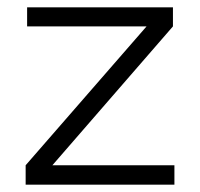

<svg xmlns="http://www.w3.org/2000/svg" viewBox="-20 -504 546 524"><path d="M456 -53V0H50V-53L380 -432H54V-484H452V-432L123 -53Z"/></svg>

Font: Exo 2.0 Light
Style: Regular
Weight: 300
Designer: Natanael Gama
Version: Version 1.001;PS 001.001;hotconv 1.0.70;makeotf.lib2.5.58329